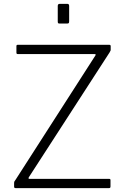

<svg xmlns="http://www.w3.org/2000/svg" viewBox="-20 -974 647 994"><path d="M62 0Q58 0 55.5 -1.5Q53 -3 53 -8V-25Q53 -31 54.5 -34.5Q56 -38 61 -44L474 -687Q478 -694 470 -694H73Q68 -694 66.5 -696Q65 -698 65 -702V-735Q65 -742 71 -742H546Q553 -742 553 -735V-716Q553 -712 551 -709.5Q549 -707 547 -702L129 -56Q127 -52 128 -50Q129 -48 132 -48H545Q552 -48 552 -42V-8Q552 -5 550.5 -2.5Q549 0 544 0H62ZM338 -943V-865Q338 -857 336 -854.5Q334 -852 325 -852H291Q283 -852 281 -854Q279 -856 279 -863V-943Q279 -954 289 -954H329Q338 -954 338 -943Z"/></svg>

Font: Libre Franklin Thin ExtraLight
Style: Regular
Weight: 250
Version: Version 3.000